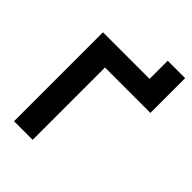

<svg xmlns="http://www.w3.org/2000/svg" viewBox="-254 -1024 1145 1145"><g transform="rotate(45 318.0 -451.5)"><path d="M79 -750V0H236V-610H619V-903H472V-750Z"/></g></svg>

Font: Bounded Med
Style: Regular
Weight: 500
Designer: Vlad Churkin
Version: Version 3.0